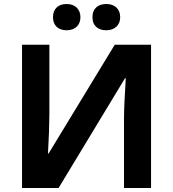

<svg xmlns="http://www.w3.org/2000/svg" viewBox="-20 -937 863 957"><path d="M244.1 -851.1C244.1 -810.1 270.5 -786.1 312 -786.1C354.5 -786.1 380.9 -812 380.9 -851.1C380.9 -890.6 355 -917 312 -917C270.5 -917 244.1 -893.6 244.1 -851.1ZM440.9 -851.1C440.9 -806.6 470.7 -786.1 509.8 -786.1C551.3 -786.1 579.1 -811.5 579.1 -851.1C579.1 -892.1 552.2 -917 509.8 -917C470.7 -917 440.9 -896.5 440.9 -851.1ZM89.8 0H272L603 -546.9H606.9C601.1 -456.5 598.1 -388.7 598.1 -342.8V0H732.9V-713.9H551.8L222.2 -171.9H219.2L224.1 -276.9L226.1 -369.1V-713.9H89.8Z"/></svg>

Font: Noto Reveo Sans
Style: Bold
Weight: 700
Designer: Monotype Design team
Foundry: Monotype Imaging Inc.
Version: Version 1.04